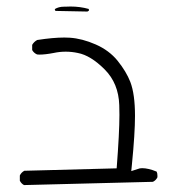

<svg xmlns="http://www.w3.org/2000/svg" viewBox="-20 -460 540 577"><path d="M242.7 -425.3Q245.1 -426.3 247.6 -428.7L246.6 -433.1Q220.7 -440.4 191.9 -440.4Q184.6 -440.4 175.8 -439.9Q173.8 -439.9 172.4 -439.9Q156.2 -439.9 144.5 -432.6L146.5 -427.2ZM39.6 83Q43.9 91.8 52.2 96.2L439.5 86.4Q448.7 82 453.1 72.8Q453.1 69.8 453.1 67.4Q453.1 60.5 450.7 55.7Q425.8 45.4 407.2 45.4Q399.4 45.4 394 47.9L374.5 54.2L376.5 33.7Q385.7 -59.1 385.7 -111.8Q385.7 -177.2 371.6 -213.9Q359.4 -245.1 333.5 -277.3Q308.1 -308.6 267.6 -326.4Q227.1 -344.2 189.5 -346.7Q182.1 -347.2 173.3 -347.2Q139.6 -347.2 91.8 -339.8Q82 -334.5 76.7 -325.2V-309.6Q81.5 -300.8 91.3 -296.4Q94.2 -295.9 98.1 -295.9Q115.7 -295.9 141.1 -300.8Q159.2 -304.7 177.5 -304.7Q195.8 -304.7 213.9 -300.8Q252.4 -293.5 294.4 -251.5Q336.4 -209.5 338.4 -144Q338.9 -132.8 338.9 -114.7Q338.9 -61.5 330.6 45.9L53.2 53.2Q43.9 58.1 39.6 67.4Z"/></svg>

Font: NaikaiFont
Style: ExtraLight
Weight: 200
Version: Version 1.89